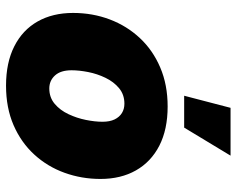

<svg xmlns="http://www.w3.org/2000/svg" viewBox="-96 -704 811 659"><g transform="rotate(90 309.5 -374.5)"><path d="M273.9 10.3Q194.8 10.3 138.9 -18.1Q83 -46.4 53.7 -98.1Q24.4 -149.9 24.4 -219.7Q24.4 -286.6 46.6 -345.5Q68.8 -404.3 110.6 -449Q152.3 -493.7 211.7 -519Q271 -544.4 345.7 -544.4Q424.3 -544.4 480 -515.9Q535.6 -487.3 564.9 -435.5Q594.2 -383.8 594.2 -314Q594.2 -249 573 -190.4Q551.8 -131.8 510.5 -86.7Q469.2 -41.5 409.7 -15.6Q350.1 10.3 273.9 10.3ZM283.7 -138.2Q314.5 -138.2 336.4 -156.7Q358.4 -175.3 371.8 -203.9Q385.3 -232.4 391.6 -263.7Q397.9 -294.9 397.9 -320.8Q397.9 -345.7 389.9 -362.3Q381.8 -378.9 367.9 -387.5Q354 -396 335.9 -396Q304.7 -396 282.7 -377.7Q260.7 -359.4 247.1 -331.1Q233.4 -302.7 227.3 -271.7Q221.2 -240.7 221.2 -214.8Q221.2 -177.2 239 -157.7Q256.8 -138.2 283.7 -138.2ZM308.6 -601.1 350.1 -760.3H514.2L418 -601.1Z"/></g></svg>

Font: Inter 20pt Black
Style: Italic
Weight: 900
Italic angle: -9.3988°
Version: Version 4.001;git-66647c0bb